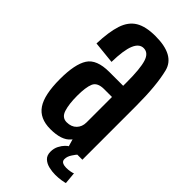

<svg xmlns="http://www.w3.org/2000/svg" viewBox="-234 -653 832 832"><g transform="rotate(45 182.0 -237.0)"><path d="M252.5 0 243 -32.5Q241 -30 239 -27.5Q212 4.5 143.5 4.5Q78 4.5 48.8 -38.8Q19.5 -82 19.5 -178.5Q19.5 -269.5 45.8 -310.5Q72 -351.5 149 -351.5H234V-373.5Q234 -456 222.5 -493Q211 -530 181.5 -530Q155 -530 140.8 -496.5Q126.5 -463 125 -389L22.5 -399.5Q25 -473 39.8 -517.8Q54.5 -562.5 88.2 -582.8Q122 -603 181 -603Q298 -603 316.8 -528.8Q335.5 -454.5 335.5 -328.5V0ZM234 -127V-283H186Q145 -283 134.2 -257.5Q123.5 -232 123.5 -180Q123.5 -129.5 133.5 -98Q143.5 -66.5 172.5 -66.5Q201 -66.5 217.5 -83.5Q234 -100.5 234 -127ZM298 129.5Q279.5 129.5 259.8 125Q240 120.5 226.5 108.2Q213 96 213 73Q213 53 221.2 37Q229.5 21 239.2 11.2Q249 1.5 253 0H304.5Q301.5 2.5 290 19.5Q278.5 36.5 278.5 53Q278.5 65 288 69.8Q297.5 74.5 310.5 74.5Q323 74.5 335.2 72.2Q347.5 70 351.5 67.5L356.5 122Q353 123.5 335.8 126.5Q318.5 129.5 298 129.5Z"/></g></svg>

Font: Anybody Condensed Medium
Style: Regular
Weight: 500
Width: 3
Designer: Tyler Finck
Foundry: Etcetera Type Company
Version: Version 1.010; ttfautohint (v1.8.3) -l 8 -r 50 -G 200 -x 14 